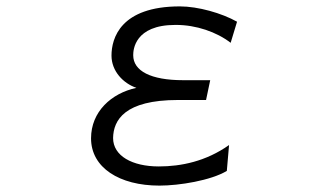

<svg xmlns="http://www.w3.org/2000/svg" viewBox="-20 -534 1040 601"><path d="M697 -80C625 -29 547 -13 477 -13C394 -13 334 -46 334 -102C335 -158 370 -221 537 -221H625L638 -283H553C452 -283 397 -312 397 -361V-362C397 -377 401 -456 529 -456H531C594 -456 658 -434 702 -400L722 -466C674 -493 600 -514 543 -514C357 -514 329 -414 329 -360C329 -311 366 -273 407 -259C328 -242 265 -184 265 -101C265 -9 354 47 479 47C541 47 640 31 690 1Z"/></svg>

Font: LINE Seed JP App_OTF Regular
Style: Regular
Weight: 400
Designer: LY Corporation & Fontrix & Fontworks
Version: Version 1.002